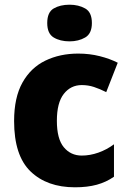

<svg xmlns="http://www.w3.org/2000/svg" viewBox="-20 -787 547 817"><path d="M299 10Q180 10 110 -57.5Q40 -125 40 -272Q40 -372 75.5 -435.5Q111 -499 173 -529Q235 -559 313 -559Q361 -559 404.5 -548Q448 -537 481 -520L432 -395Q404 -409 379.5 -417Q355 -425 328 -425Q281 -425 251.5 -387.5Q222 -350 222 -273Q222 -196 251.5 -160.5Q281 -125 328 -125Q363 -125 398.5 -137.5Q434 -150 465 -173V-35Q432 -12 392 -1Q352 10 299 10ZM276 -767Q314 -767 342.5 -751Q371 -735 371 -689Q371 -644 342.5 -627.5Q314 -611 276 -611Q236 -611 208.5 -627.5Q181 -644 181 -689Q181 -735 208.5 -751Q236 -767 276 -767Z"/></svg>

Font: Noto Sans Disp ExtBd
Style: Regular
Weight: 800
Designer: Monotype Design Team
Foundry: Monotype Imaging Inc.
Version: Version 2.000;GOOG;noto-source:20170915:90ef993387c0; ttfaut